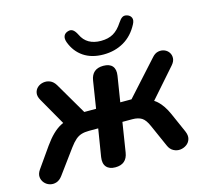

<svg xmlns="http://www.w3.org/2000/svg" viewBox="-105 -830 1035 958"><g transform="rotate(-15 412.0 -351.5)"><path d="M377 8Q346 8 331 -9.5Q316 -27 321 -60L344 -202H296Q274 -202 257.5 -197Q241 -192 226.5 -179.5Q212 -167 195 -144L104 -20Q90 -1 72.5 4.5Q55 10 38.5 5Q22 0 11 -13Q0 -26 -1.5 -43Q-3 -60 10 -79L83 -183Q105 -214 126.5 -235Q148 -256 171 -268Q194 -280 219 -283L199 -244L102 -414Q90 -435 93 -452Q96 -469 108.5 -480Q121 -491 138.5 -494Q156 -497 173 -490Q190 -483 202 -463L298 -299H359L381 -439Q390 -497 449 -497Q481 -497 495.5 -480Q510 -463 505 -431L484 -299H542L701 -475Q715 -491 732 -494.5Q749 -498 764 -492Q779 -486 787.5 -473Q796 -460 795 -443.5Q794 -427 779 -410L633 -244L597 -279Q638 -275 666 -249.5Q694 -224 715 -177L760 -75Q770 -52 765 -34.5Q760 -17 745.5 -6.5Q731 4 713 6Q695 8 678 -1Q661 -10 652 -31L602 -144Q587 -179 568.5 -190.5Q550 -202 520 -202H469L445 -50Q436 8 377 8ZM466 -551Q405 -551 363.5 -579Q322 -607 303 -658Q296 -678 301.5 -691Q307 -704 323 -709Q338 -714 349 -706.5Q360 -699 370 -679Q384 -649 409.5 -634.5Q435 -620 471 -620Q509 -620 535 -635Q561 -650 583 -684Q594 -701 604.5 -707.5Q615 -714 630 -709Q645 -704 650.5 -691Q656 -678 646 -659Q618 -605 571.5 -578Q525 -551 466 -551Z"/></g></svg>

Font: Nunito Variable Extra Light
Style: Italic
Weight: 200
Italic angle: -9°
Designer: Vernon Adams
Foundry: Vernon Adams
Version: Version 3.602